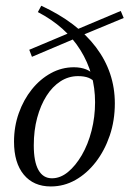

<svg xmlns="http://www.w3.org/2000/svg" viewBox="-20 -651 474 682"><path d="M160.5 11.3Q99.2 11.3 64.5 -30.6Q29.8 -72.6 29.8 -147.6Q29.8 -201.6 46.8 -249.2Q63.7 -296.8 93.1 -333.5Q122.6 -370.2 160.9 -391.1Q199.2 -412.1 242.7 -412.1Q266.9 -412.1 286.3 -404.4Q305.6 -396.8 319.4 -378.2L320.2 -355.6Q309.7 -368.5 294.8 -374.6Q279.8 -380.6 257.3 -380.6Q223.4 -380.6 194.8 -362.1Q166.1 -343.5 145.2 -310.5Q124.2 -277.4 112.1 -232.7Q100 -187.9 100 -134.7Q100 -76.6 116.5 -47.2Q133.1 -17.7 164.5 -17.7Q194.4 -17.7 221.4 -39.9Q248.4 -62.1 270.6 -100Q292.7 -137.9 305.2 -186.7Q317.7 -235.5 317.7 -287.9Q317.7 -389.5 265.7 -473Q213.7 -556.5 114.5 -608.1L126.6 -630.6Q254 -571.8 321 -483.1Q387.9 -394.4 387.9 -283.9Q387.9 -222.6 369.8 -169.4Q351.6 -116.1 320.2 -75.4Q288.7 -34.7 248 -11.7Q207.3 11.3 160.5 11.3ZM93.5 -449.2 83.9 -474.2 235.5 -537.9 253.2 -516.9ZM258.1 -520.2 240.3 -541.1 408.9 -612.1 419.4 -587.1Z"/></svg>

Font: Playfair 5pt SemiExpanded Light Light
Style: Italic
Weight: 300
Italic angle: -15.6°
Version: Version 2.203